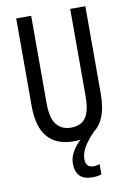

<svg xmlns="http://www.w3.org/2000/svg" viewBox="-101 -775 723 1061"><g transform="rotate(-10 261.0 -245.0)"><path d="M303 118Q303 142 314.5 153.5Q326 165 347 165Q357 165 366 163Q375 161 381 159V216Q371 220 357.5 222Q344 224 330 224Q282 224 259 200Q236 176 236 131Q236 106 246 82.5Q256 59 272.5 38Q289 17 309 0L397 -40Q359 -1 338.5 27Q318 55 310.5 76.5Q303 98 303 118ZM455 -224Q455 -143 433 -91.5Q411 -40 368.5 -15Q326 10 262 10Q167 10 117 -47Q67 -104 67 -223V-714H151V-222Q151 -140 180 -103.5Q209 -67 262 -67Q298 -67 322 -82.5Q346 -98 358 -132.5Q370 -167 370 -223V-714H455Z"/></g></svg>

Font: Noto Sans Devanagari ExtraCondensed
Style: Regular
Weight: 400
Width: 2
Designer: Jelle Bosma - Monotype Design Team
Foundry: Monotype Imaging Inc.
Version: Version 2.006